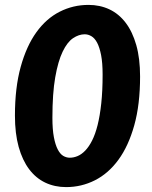

<svg xmlns="http://www.w3.org/2000/svg" viewBox="-20 -756 620 784"><path d="M552 -443.5Q552 -329 528.2 -244.2Q504.5 -159.5 463.5 -103.5Q422.5 -47.5 367.5 -19.8Q312.5 8 250 8Q203.5 8 165 -10.2Q126.5 -28.5 99 -65Q71.5 -101.5 56.2 -156.2Q41 -211 41 -284Q41 -398 64.5 -483Q88 -568 128.5 -624.2Q169 -680.5 223.8 -708.2Q278.5 -736 341.5 -736Q388 -736 426.8 -717.8Q465.5 -699.5 493.2 -663Q521 -626.5 536.5 -571.8Q552 -517 552 -443.5ZM399 -451.5Q399 -499.5 392.8 -531.2Q386.5 -563 376.5 -581.8Q366.5 -600.5 353.2 -608.2Q340 -616 326 -616Q302 -616 278.2 -600Q254.5 -584 235.8 -545Q217 -506 205.5 -440.2Q194 -374.5 194 -275Q194 -227.5 200 -196Q206 -164.5 215.8 -145.8Q225.5 -127 238.2 -119.5Q251 -112 265 -112Q281 -112 297 -118.8Q313 -125.5 328 -141Q343 -156.5 356 -182Q369 -207.5 378.5 -245.2Q388 -283 393.5 -334Q399 -385 399 -451.5Z"/></svg>

Font: Lato ExtraBold
Style: Italic
Weight: 800
Italic angle: -7°
Designer: Lukasz Dziedzic with Adam Twardoch and Botio Nikoltchev
Foundry: tyPoland Lukasz Dziedzic
Version: Version 2.015; 2015-08-06; http://www.latofonts.com/